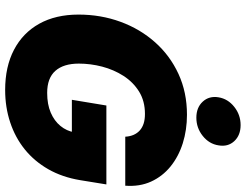

<svg xmlns="http://www.w3.org/2000/svg" viewBox="-130 -868 1009 790"><g transform="rotate(90 375.0 -473.5)"><path d="M350.6 10.3Q254.9 10.3 185.3 -26.1Q115.7 -62.5 78.1 -130.1Q40.5 -197.8 40.5 -291.5Q40.5 -383.3 70.1 -464.1Q99.6 -544.9 154.3 -606.4Q209 -668 284.7 -702.9Q360.4 -737.8 452.6 -737.8Q515.1 -737.8 570.1 -720.5Q625 -703.1 665.8 -669.9Q706.5 -636.7 727.8 -589.8Q749 -543 744.6 -483.9H543Q542 -502.9 535.4 -518.1Q528.8 -533.2 517.1 -543.7Q505.4 -554.2 488.5 -559.6Q471.7 -564.9 449.2 -564.9Q396.5 -564.9 357.4 -540.8Q318.4 -516.6 292.7 -476.6Q267.1 -436.5 254.6 -388.7Q242.2 -340.8 242.2 -293Q242.2 -230 272 -196.3Q301.8 -162.6 362.8 -162.6Q409.7 -162.6 443.8 -177.2Q478 -191.9 498.8 -217.3Q519.5 -242.7 524.9 -274.4L559.6 -264.2H391.1L414.6 -406.2H739.3L721.7 -297.9Q709.5 -224.6 676.8 -167.2Q644 -109.9 595 -70.3Q545.9 -30.8 483.6 -10.3Q421.4 10.3 350.6 10.3ZM464.8 -776.4Q422.9 -776.4 398.7 -802.7Q374.5 -829.1 380.9 -867.7Q387.2 -906.2 420.2 -932.4Q453.1 -958.5 495.1 -958.5Q537.1 -958.5 561.3 -932.4Q585.4 -906.2 578.6 -867.7Q572.8 -829.1 539.8 -802.7Q506.8 -776.4 464.8 -776.4Z"/></g></svg>

Font: Inter 20pt Black
Style: Italic
Weight: 900
Italic angle: -9.3988°
Version: Version 4.001;git-66647c0bb